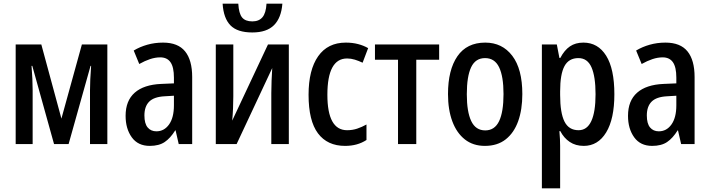

<svg xmlns="http://www.w3.org/2000/svg" viewBox="-20 -781 3849 1041"><path d="M562 -540V0H468V-292Q468 -344 474 -424H471L352 0H273L155 -424H151Q154 -388 155.5 -353.5Q157 -319 157 -292V0H65V-540H204L313 -138L424 -540Z M864 -550Q945 -550 983.5 -502.5Q1022 -455 1022 -363V0H949L932 -74H930Q904 -32 873 -11Q842 10 792 10Q728 10 694.5 -36.5Q661 -83 661 -153Q661 -235 710.5 -278.5Q760 -322 854 -326L923 -329V-360Q923 -417 904.5 -443.5Q886 -470 849 -470Q822 -470 793.5 -460.5Q765 -451 735 -434L705 -507Q738 -527 778.5 -538.5Q819 -550 864 -550ZM923 -262 873 -259Q815 -256 789 -230Q763 -204 763 -155Q763 -111 780.5 -90Q798 -69 828 -69Q870 -69 896.5 -106Q923 -143 923 -210Z M1245 -540V-259Q1245 -229 1243.5 -194Q1242 -159 1239 -127L1433 -540H1546V0H1451V-276Q1451 -308 1452.5 -345Q1454 -382 1456 -412L1263 0H1150V-540ZM1511 -761Q1505 -684 1465.5 -644.5Q1426 -605 1348 -605Q1267 -605 1229.5 -643.5Q1192 -682 1187 -761H1272Q1275 -708 1292.5 -686.5Q1310 -665 1348 -665Q1384 -665 1403 -687.5Q1422 -710 1425 -761Z M1851 10Q1755 10 1704 -58Q1653 -126 1653 -267Q1653 -402 1705 -476Q1757 -550 1855 -550Q1891 -550 1921.5 -542Q1952 -534 1976 -520L1946 -441Q1925 -451 1904 -457.5Q1883 -464 1862 -464Q1755 -464 1755 -267Q1755 -75 1862 -75Q1891 -75 1916.5 -83.5Q1942 -92 1967 -106V-22Q1918 10 1851 10Z M2361 -457H2237V0H2138V-457H2013V-540H2361Z M2812 -271Q2812 -187 2789.5 -124Q2767 -61 2722 -25.5Q2677 10 2609 10Q2545 10 2500.5 -25Q2456 -60 2432.5 -123Q2409 -186 2409 -271Q2409 -402 2460 -476Q2511 -550 2611 -550Q2703 -550 2757.5 -478.5Q2812 -407 2812 -271ZM2511 -270Q2511 -175 2535 -124.5Q2559 -74 2611 -74Q2662 -74 2686 -124Q2710 -174 2710 -271Q2710 -367 2686 -416.5Q2662 -466 2610 -466Q2558 -466 2534.5 -416.5Q2511 -367 2511 -270Z M3143 -550Q3222 -550 3266.5 -479Q3311 -408 3311 -270Q3311 -136 3266.5 -63Q3222 10 3145 10Q3101 10 3069 -11.5Q3037 -33 3018 -70H3013Q3015 -48 3016 -27Q3017 -6 3017 10V240H2918V-540H2999L3013 -467H3018Q3040 -509 3070 -529.5Q3100 -550 3143 -550ZM3116 -466Q3064 -466 3040.5 -422.5Q3017 -379 3017 -286V-266Q3017 -169 3040.5 -122Q3064 -75 3117 -75Q3163 -75 3186 -124.5Q3209 -174 3209 -270Q3209 -366 3187 -416Q3165 -466 3116 -466Z M3588 -550Q3669 -550 3707.5 -502.5Q3746 -455 3746 -363V0H3673L3656 -74H3654Q3628 -32 3597 -11Q3566 10 3516 10Q3452 10 3418.5 -36.5Q3385 -83 3385 -153Q3385 -235 3434.5 -278.5Q3484 -322 3578 -326L3647 -329V-360Q3647 -417 3628.5 -443.5Q3610 -470 3573 -470Q3546 -470 3517.5 -460.5Q3489 -451 3459 -434L3429 -507Q3462 -527 3502.5 -538.5Q3543 -550 3588 -550ZM3647 -262 3597 -259Q3539 -256 3513 -230Q3487 -204 3487 -155Q3487 -111 3504.5 -90Q3522 -69 3552 -69Q3594 -69 3620.5 -106Q3647 -143 3647 -210Z"/></svg>

Font: Avrile Sans Condensed Medium
Style: Regular
Weight: 500
Width: 3
Designer: Monotype Design Team
Foundry: Monotype Imaging Inc.
Version: Version 2.001;September 10, 2019;FontCreator 11.5.0.2425 64-